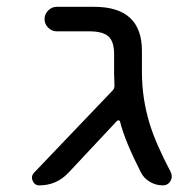

<svg xmlns="http://www.w3.org/2000/svg" viewBox="-20 -567 572 566"><path d="M398.4 -354.5Q398.4 -277.3 420.9 -203.1Q439.5 -142.6 483.4 -59.6Q486.3 -53.7 486.3 -46.9Q486.3 -40 482.4 -33.2Q474.6 -20.5 460 -20.5Q439.5 -20.5 421.4 -31.2Q403.3 -42 394.5 -60.5Q348.6 -150.4 334 -208Q334 -210.9 330.6 -211.9Q327.1 -212.9 325.2 -210.9L181.6 -57.6Q146.5 -20.5 95.7 -20.5Q82 -20.5 76.2 -34.2Q74.2 -39.1 74.2 -43.9Q74.2 -50.8 80.1 -57.6L311.5 -299.8Q318.4 -306.6 317.4 -316.4Q316.4 -336.9 316.4 -347.7V-407.2Q316.4 -444.3 299.8 -459.5Q283.2 -474.6 244.1 -474.6H147.5Q132.8 -474.6 122.1 -485.4Q111.3 -496.1 111.3 -510.7Q111.3 -525.4 122.1 -536.1Q132.8 -546.9 147.5 -546.9H257.8Q398.4 -546.9 398.4 -417Z"/></svg>

Font: Gen Jyuu GothicX Regular
Style: Regular
Weight: 400
Designer: [Source Han Sans]
Ryoko NISHIZUKA  (kana & ideographs); Paul D. Hunt (Latin, Greek & Cyrillic); Wenlong ZHANG  (bopomofo
Version: Version 1.002.20150607